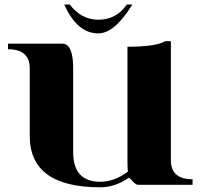

<svg xmlns="http://www.w3.org/2000/svg" viewBox="-20 -798 881 829"><path d="M257.3 -778.3Q257.3 -778.3 281.2 -778.3Q331.3 -712.9 404.3 -712.9Q482.9 -712.9 527.3 -778.3H551.3Q474.6 -653.8 404.3 -653.8Q313.5 -653.8 257.3 -778.3ZM717.8 -106Q717.8 -23.9 811.5 -23.9V0H577.1Q566.7 0 552.9 -15.3Q539.1 -30.5 536.6 -30.5Q476.3 10.7 413.1 10.7Q108.4 10.7 108.4 -210.9V-503.4Q108.4 -585.4 14.6 -585.4V-609.4H249Q295.9 -609.4 295.9 -503.4V-141.1Q295.9 -13.2 413.1 -13.2Q473.4 -13.2 532 -56.6Q530.3 -77.6 530.3 -106V-596.2Q653.3 -596.2 694.3 -620.4L717.8 -620.1Z"/></svg>

Font: itsadzoke
Style: Regular
Weight: 700
Width: 7
Version: Version 0.45